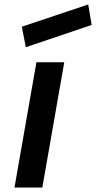

<svg xmlns="http://www.w3.org/2000/svg" viewBox="-20 -842 432 862"><path d="M391.5 -730 96 -630 78 -722 376 -822ZM268.5 -562.5 170 0H45L143.5 -562.5Z"/></svg>

Font: Russisch Sans
Style: Bold Italic
Weight: 700
Italic angle: -10°
Designer: Michael Sharanda (font) & Cristiano Sobral (main changes)
Foundry: Michael Sharanda
Version: Version 2.00;September 8, 2020;FontCreator 13.0.0.2681 64-bi